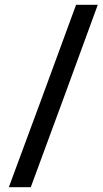

<svg xmlns="http://www.w3.org/2000/svg" viewBox="-20 -766 430 805"><path d="M390 -746Q320 -555 250 -363.5Q180 -172 109 19H17Q88 -172 158.5 -363.5Q229 -555 299 -746Z"/></svg>

Font: Reem Kufi Ink
Style: Regular
Weight: 400
Designer: Khaled Hosny
Version: Version 1.7